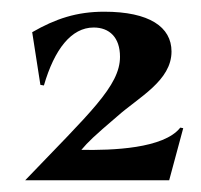

<svg xmlns="http://www.w3.org/2000/svg" viewBox="-20 -732 343 328"><path d="M23 -424H269L293 -513L288 -514C260 -478 171 -475 119 -476C131 -490 139 -498 180 -533C217 -566 273 -594 273 -644C273 -686 235 -712 158 -712C111 -712 75 -700 35 -677L49 -587L55 -586C73 -648 102 -685 140 -685C167 -685 185 -668 185 -635C185 -585 133 -539 23 -424Z"/></svg>

Font: Coconat Demi
Style: Regular
Weight: 400
Designer: Sara Lavazza
Foundry: Collletttivo
Version: Version 1.000;Glyphs 3.2 (3217)